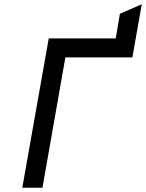

<svg xmlns="http://www.w3.org/2000/svg" viewBox="-20 -880 684 900"><path d="M84.5 0 208.5 -700H522.5L542 -815.5L644.5 -860L600.5 -611H286.5L179 0Z"/></svg>

Font: Overpass Medium
Style: Italic
Weight: 500
Italic angle: -10°
Designer: Delve Withrington, Dave Bailey, Thomas Jockin
Foundry: Delve Fonts LLC
Version: Version 4.000